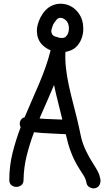

<svg xmlns="http://www.w3.org/2000/svg" viewBox="-20 -987 579 1039"><path d="M199.2 -358.4 194.3 -345.7Q225.6 -342.8 255.9 -342.3Q286.1 -341.8 317.4 -339.8Q306.6 -386.7 294.4 -433.1Q282.2 -479.5 272.5 -527.3Q254.9 -484.4 236.3 -442.9Q217.8 -401.4 199.2 -358.4ZM259.8 -956.1Q285.2 -967.8 311.5 -966.8Q337.9 -965.8 360.4 -954.6Q382.8 -943.4 399.9 -922.9Q417 -902.3 424.8 -876Q430.7 -855.5 430.7 -831.1Q430.7 -806.6 423.3 -784.2Q416 -761.7 401.9 -743.7Q387.7 -725.6 366.2 -715.8Q351.6 -709 334 -706.1Q332 -660.2 337.4 -614.7Q342.8 -569.3 352.5 -524.4Q362.3 -479.5 374 -434.6Q385.7 -389.6 396.5 -345.7Q407.2 -301.8 416 -257.8Q424.8 -213.9 444.3 -172.9Q454.1 -152.3 464.8 -133.3Q475.6 -114.3 488.3 -94.7Q500 -77.1 509.8 -58.1Q519.5 -39.1 523.4 -16.6Q525.4 -1 519 12.7Q512.7 26.4 496.1 31.2Q482.4 35.2 466.8 27.3Q451.2 19.5 448.2 3.9Q444.3 -18.6 433.1 -36.1Q421.9 -53.7 410.2 -72.3Q396.5 -93.8 385.3 -115.7Q374 -137.7 365.2 -161.1Q355.5 -185.5 348.6 -210.4Q341.8 -235.4 335.9 -260.7Q292 -263.7 249.5 -265.1Q207 -266.6 164.1 -271.5Q140.6 -209 124.5 -144.5Q108.4 -80.1 107.4 -12.7Q107.4 5.9 95.2 15.1Q83 24.4 68.4 24.4Q53.7 24.4 42 15.1Q30.3 5.9 30.3 -12.7Q30.3 -88.9 47.9 -159.2Q65.4 -229.5 91.8 -298.8Q85 -311.5 87.9 -327.1Q93.8 -347.7 113.3 -352.5Q131.8 -397.5 151.9 -442.4Q171.9 -487.3 190.9 -532.2Q210 -577.1 226.1 -622.6Q242.2 -668 253.9 -714.8Q226.6 -725.6 207 -746.1Q187.5 -766.6 181.6 -796.9L180.7 -807.6Q177.7 -827.1 183.1 -849.6Q188.5 -872.1 199.2 -893.1Q210 -914.1 225.6 -930.7Q241.2 -947.3 259.8 -956.1ZM352.5 -828.1Q353.5 -835 352.5 -841.8Q351.6 -848.6 351.1 -849.6Q350.6 -850.6 350.6 -851.6Q349.6 -855.5 347.7 -861.3Q347.7 -860.4 345.7 -864.7Q343.8 -869.1 342.8 -870.1Q335.9 -878.9 329.6 -882.8Q323.2 -886.7 318.4 -888.7Q300.8 -894.5 288.1 -882.8Q280.3 -874 273.4 -863.8Q266.6 -853.5 263.7 -843.8L257.8 -823.2V-813.5Q261.7 -798.8 269 -793.9Q276.4 -789.1 293 -785.2Q294.9 -784.2 297.9 -783.7Q300.8 -783.2 302.7 -782.2Q311.5 -781.2 316.9 -781.7Q322.3 -782.2 317.4 -781.2Q326.2 -783.2 327.6 -783.2Q329.1 -783.2 335.9 -788.1Q340.8 -793.9 342.8 -796.9Q344.7 -799.8 345.7 -800.8Q351.6 -814.5 351.6 -819.3Z"/></svg>

Font: Schoolbell
Style: Regular
Weight: 400
Designer: Font Diner, Inc
Foundry: Font Diner, Inc
Version: Version 1.000